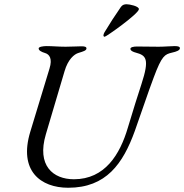

<svg xmlns="http://www.w3.org/2000/svg" viewBox="-20 -870 867 904"><path d="M473 -697C480 -697 634 -806 634 -827C634 -841 590 -850 576 -850C565 -850 556 -847 549 -837C522 -798 496 -758 472 -718C469 -713 467 -707 467 -703C467 -700 469 -697 473 -697ZM301 14C480 14 559 -99 615 -254C648 -346 676 -432 704 -506C742 -608 756 -614 789 -622C812 -627 826 -633 827 -642C828 -650 819 -653 803 -653C782 -653 757 -650 727 -650L625 -651C609 -651 594 -648 594 -640C594 -631 608 -625 620 -622C668 -609 685 -593 646 -474C633 -434 604 -344 582 -269C545 -143 474 -26 328 -26C230 -26 152 -90 196 -238L284 -535C300 -590 329 -615 350 -621C373 -628 386 -632 387 -641C388 -649 380 -652 364 -652C344 -652 318 -650 289 -650C254 -650 228 -653 200 -653C184 -653 162 -650 162 -642C162 -633 173 -626 193 -620C212 -614 228 -595 213 -547L123 -251C66 -65 172 14 301 14Z"/></svg>

Font: EB Garamond
Style: Italic
Weight: 400
Italic angle: -17.2°
Designer: Georg Duffner and Octavio Pardo
Foundry: Georg Duffner
Version: Version 1.000;PS 001.000;hotconv 1.0.88;makeotf.lib2.5.64775